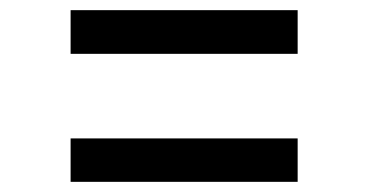

<svg xmlns="http://www.w3.org/2000/svg" viewBox="-20 -567 725 378"><path d="M119 -461V-547H566V-461ZM119 -209V-294.5H566V-209Z"/></svg>

Font: Merriweather Sans
Style: Regular
Weight: 400
Designer: Eben Sorkin
Foundry: Eben Sorkin
Version: Version 1.008; ttfautohint (v1.7.19-72a1) -l 8 -r 50 -G 200 